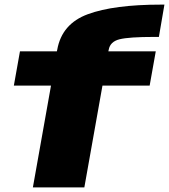

<svg xmlns="http://www.w3.org/2000/svg" viewBox="-20 -812 732 832"><path d="M122.5 0H345.5L424 -441H628.5L655 -589.5H449.5L451 -596Q457 -631.5 498 -641.8Q539 -652 647.5 -652H668.5L692.5 -792H677.5Q473.5 -792 360.8 -750.5Q248 -709 228 -596.5L226.5 -589.5H66.5L40 -441H201Z"/></svg>

Font: Anybody Expanded ExtraBold
Style: Italic
Weight: 800
Width: 7
Italic angle: -10°
Version: Version 1.113;gftools[0.9.25]